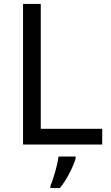

<svg xmlns="http://www.w3.org/2000/svg" viewBox="-20 -800 564 975"><path d="M97 -66H499V-146H187V-780H97ZM364 4V-5H277C272 38 251 110 236 143V155H284C320 112 355 40 364 4Z"/></svg>

Font: Noto Sans Malayalam UI
Style: Regular
Weight: 400
Designer: Jelle Bosma - Monotype Design Team
Foundry: Monotype Imaging Inc.
Version: Version 2.104